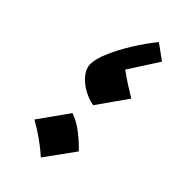

<svg xmlns="http://www.w3.org/2000/svg" viewBox="-214 -703 782 782"><g transform="rotate(45 177.0 -312.0)"><path d="M202.6 -648.4 268.1 -601.1 185.1 -472.2Q215.3 -450.2 239.3 -435.1Q263.2 -419.9 286.1 -406.2L195.3 -277.3Q164.6 -282.7 135.3 -299.3Q106 -315.9 87.2 -339.4Q68.4 -362.8 68.4 -387.7Q68.4 -417 87.9 -462.4Q107.4 -507.8 138.2 -557.4Q168.9 -606.9 202.6 -648.4ZM158.7 -195.3Q195.8 -181.6 228 -156.2Q260.3 -130.9 287.1 -103L195.3 23.9Q168 -0.5 136 -23.4Q104 -46.4 67.4 -66.9Z"/></g></svg>

Font: Pinar DS2-Bold
Style: Regular
Weight: 700
Designer: Amin Abedi
Version: Version 2.000